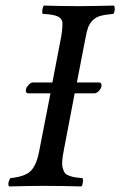

<svg xmlns="http://www.w3.org/2000/svg" viewBox="-20 -667 432 689"><path d="M254.9 -645 255.9 -644V-645H270Q303.2 -645 389.2 -647Q392.6 -641.1 391.6 -631.1Q390.6 -621.1 386.2 -617.2Q357.4 -614.7 340.3 -609.9Q323.2 -605 312.5 -594Q301.8 -583 296.6 -569.8Q291.5 -556.6 287.1 -532.2L255.9 -371.1H335Q340.8 -371.1 343 -366.7Q345.2 -362.3 344.2 -357.9Q342.8 -349.1 334.7 -340.6Q326.7 -332 317.9 -332H248L209 -127.9Q204.6 -106 203.4 -90.6Q202.1 -75.2 205.1 -64.2Q208 -53.2 212.2 -47.1Q216.3 -41 227.1 -36.9Q237.8 -32.7 247.8 -31Q257.8 -29.3 275.9 -27.8Q278.8 -23.9 277.3 -12.5Q275.9 -1 272 2Q199.7 0 132.8 0Q96.2 0 12.2 2Q8.8 -3.9 10.5 -12.2Q12.2 -20.5 17.1 -27.8Q67.9 -32.7 89.1 -52.5Q110.4 -72.3 120.1 -122.1L161.1 -332H81.1Q75.7 -332 73.7 -336.7Q71.8 -341.3 73.2 -346.2Q74.7 -354 82.8 -362.5Q90.8 -371.1 97.2 -371.1H168L196.8 -521Q204.1 -555.7 204.1 -582Q204.1 -599.6 187.7 -607.7Q171.4 -615.7 132.8 -617.2Q130.4 -625 132.6 -635Q134.8 -645 137.2 -647Q203.6 -645 254.9 -645Z"/></svg>

Font: Common Serif News
Style: Italic
Weight: 450
Italic angle: -12°
Designer: Philipp H. Poll, Khaled Hosny
Foundry: Stefan Peev, Context Ltd.
Version: Version 1.026